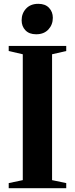

<svg xmlns="http://www.w3.org/2000/svg" viewBox="-20 -983 392 1003"><path d="M99 -42V-699.5L25.5 -716.5V-743H326V-716.5L252 -699.5V-42L326 -26.5V0H25.5V-26.5ZM168.5 -804Q132.5 -804 112.8 -824.8Q93 -845.5 93 -877Q93 -913 116.2 -938Q139.5 -963 179.5 -963H180.5Q216.5 -963 236.2 -942Q256 -921 256 -890Q256 -854 232.8 -829Q209.5 -804 169.5 -804Z"/></svg>

Font: Merriweather 120pt
Style: Bold
Weight: 700
Designer: Eben Sorkin
Foundry: Eben Sorkin
Version: Version 2.100